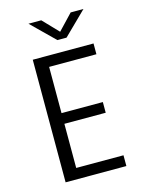

<svg xmlns="http://www.w3.org/2000/svg" viewBox="-131 -978 813 1059"><g transform="rotate(-15 275.0 -449.0)"><path d="M109 0V-700H456V-638.5H186V-374.5H422V-313.5H186V-61.5H456V0ZM137.5 -898H210.5L295 -810L378.5 -898H451.5L320.5 -769.5H268.5Z"/></g></svg>

Font: Trispace SemiCondensed Light
Style: Regular
Weight: 300
Width: 4
Designer: Tyler Finck
Foundry: Etcetera Type Company
Version: Version 1.210; ttfautohint (v1.8.3)